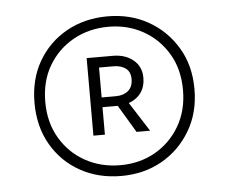

<svg xmlns="http://www.w3.org/2000/svg" viewBox="-41 -786 653 550"><g transform="rotate(-5 286.0 -510.5)"><path d="M287 -281Q221 -281 169 -310Q117 -339 87 -391Q57 -443 57 -511Q57 -579 87 -630.5Q117 -682 169 -711Q221 -740 287 -740Q352 -740 403.5 -711Q455 -682 486 -630.5Q517 -579 517 -511Q517 -443 486 -391Q455 -339 403.5 -310Q352 -281 287 -281ZM287 -312Q342 -312 386.5 -337Q431 -362 457.5 -407Q484 -452 484 -511Q484 -571 457.5 -615.5Q431 -660 386.5 -685Q342 -710 287 -710Q231 -710 186 -685Q141 -660 114.5 -615.5Q88 -571 88 -511Q88 -452 114.5 -407Q141 -362 186 -337Q231 -312 287 -312ZM341 -403 283 -500H318L380 -403ZM217 -403V-626H292Q328 -626 351 -607Q374 -588 374 -556Q374 -521 351 -501.5Q328 -482 292 -482H232V-510H291Q313 -510 326.5 -521.5Q340 -533 340 -555Q340 -576 326.5 -586Q313 -596 291 -596H236L250 -609V-403Z"/></g></svg>

Font: SUSE Light
Style: Regular
Weight: 300
Designer: Rene Bieder
Foundry: SUSE
Version: Version 1.000